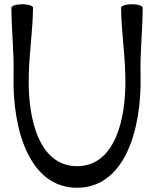

<svg xmlns="http://www.w3.org/2000/svg" viewBox="-20 -836 734 907"><path d="M34 -800C34 -694 47 -588 44 -481C38 -221 120 51 344 51C568 51 650 -221 644 -481C641 -588 654 -694 654 -800C653 -809 631 -816 603 -816C574 -816 552 -808 552 -800C553 -692 570 -586 572 -479C578 -271 522 -51 344 -51C166 -51 110 -271 116 -479C118 -586 135 -692 136 -800C136 -808 114 -816 85 -816C57 -816 35 -809 34 -800Z"/></svg>

Font: Nupuram Medium
Style: Regular
Weight: 500
Designer: Santhosh Thottingal (santhosh.thottingal@gmail.com)
Foundry: SMC
Version: Version 1.000